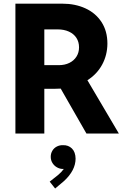

<svg xmlns="http://www.w3.org/2000/svg" viewBox="-20 -740 701 1064"><path d="M65.4 -719.7H325.2Q396.5 -719.7 453.1 -693.8Q509.8 -668 542.5 -617.9Q575.2 -567.9 575.2 -498Q574.7 -434.6 546.1 -381.8Q517.6 -329.1 464.4 -295.4L638.7 0H459L316.4 -249Q295.9 -248 285.2 -248H225.6V0H65.4ZM305.7 -378.9Q338.9 -378.9 364.3 -391.4Q389.6 -403.8 403.8 -426.3Q418 -448.7 418 -477.5Q418 -507.8 403.3 -530.3Q388.7 -552.7 361.8 -564.9Q335 -577.1 299.8 -577.1H225.6V-378.9ZM255.4 266.6 302.2 229.5Q320.3 214.4 333.5 196.3H328.6Q312 196.3 296.4 187.7Q280.8 179.2 271 163.8Q261.2 148.4 261.2 128.9Q261.2 109.9 270.5 94.7Q279.8 79.6 295.4 71.8Q311 64 328.6 64.5Q358.9 63.5 378.7 83Q398.4 102.5 398.9 139.6Q398.4 204.1 335.4 262.7L285.6 304.7Z"/></svg>

Font: Reddit Sans Chocolate ExtraBold
Style: Regular
Weight: 800
Designer: Stephen Hutchings
Foundry: Reddit
Version: Version 1.011